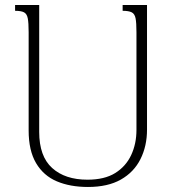

<svg xmlns="http://www.w3.org/2000/svg" viewBox="-20 -734 695 764"><path d="M468 -714H565V-218Q565 -153 539 -101Q513 -49 461 -19.5Q409 10 330 10Q259 10 206 -12.5Q153 -35 123.5 -85Q94 -135 94 -215V-606Q94 -643 90.5 -661Q87 -679 75.5 -685Q64 -691 40 -691V-714H136V-209Q136 -112 187.5 -65.5Q239 -19 328 -19Q396 -19 438.5 -45.5Q481 -72 502 -117Q523 -162 523 -217V-606Q523 -643 519.5 -661Q516 -679 504 -685Q492 -691 468 -691Z"/></svg>

Font: Noto Serif Armenian ExtraLight
Style: Regular
Weight: 250
Version: Version 2.007